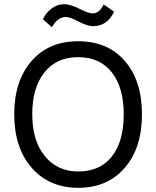

<svg xmlns="http://www.w3.org/2000/svg" viewBox="-20 -887 745 917"><path d="M658 -341Q658 -180 575.5 -85Q493 10 354 10Q215 10 131.5 -85.5Q48 -181 48 -341Q48 -500 130 -595Q212 -690 353 -690Q495 -690 576.5 -595.5Q658 -501 658 -341ZM134 -341Q134 -215 194 -141.5Q254 -68 354 -68Q458 -68 514.5 -140Q571 -212 571 -340.5Q571 -469 514 -541.5Q457 -614 353 -614Q250 -614 192 -541Q134 -468 134 -341ZM296 -806Q255 -806 228 -757L185 -795Q198 -825 226 -846Q254 -867 286 -867Q316 -867 359.5 -845Q403 -823 421 -823Q456 -823 475 -866L525 -831Q492 -762 425 -762Q398 -762 355.5 -784Q313 -806 296 -806Z"/></svg>

Font: Hind Siliguri Fixed
Style: Regular
Weight: 400
Designer: Jyotish Sonowal
Foundry: Indian Type Foundry
Version: Version 1.001;October 28, 2021;FontCreator 12.0.0.2565 64-bi